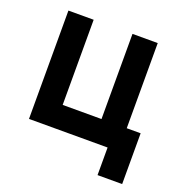

<svg xmlns="http://www.w3.org/2000/svg" viewBox="-119 -624 824 862"><g transform="rotate(20 293.0 -193.5)"><path d="M63.5 0V-517.6H184.1V-110.8H369.6V-517.6H490.2V-110.8H556.6V131.8H439V0Z"/></g></svg>

Font: Caskaydia Cove SemiBold
Style: Regular
Weight: 600
Monospace: yes
Designer: Aaron Bell
Foundry: Saja Typeworks
Version: Version 4.300; ttfautohint (v1.8.3)